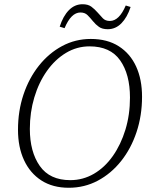

<svg xmlns="http://www.w3.org/2000/svg" viewBox="-20 -872 705 907"><path d="M305 15Q229 15 175.5 -19.5Q122 -54 93.5 -115.5Q65 -177 65 -259Q65 -348 91 -425.5Q117 -503 164 -562Q211 -621 273.5 -654.5Q336 -688 409 -688Q487 -688 541 -653.5Q595 -619 623 -558Q651 -497 651 -415Q651 -326 625 -248Q599 -170 552 -111Q505 -52 442 -18.5Q379 15 305 15ZM312 -21Q372 -21 423.5 -51Q475 -81 513 -135Q551 -189 572.5 -259.5Q594 -330 594 -411Q594 -521 547.5 -587Q501 -653 403 -653Q343 -653 291.5 -622Q240 -591 201.5 -536.5Q163 -482 142 -411.5Q121 -341 121 -263Q121 -155 168 -88Q215 -21 312 -21ZM262 -746Q278 -796 305.5 -824Q333 -852 370 -852Q396 -852 411.5 -840.5Q427 -829 441 -813Q454 -798 466 -785.5Q478 -773 499 -773Q543 -773 574 -846L597 -839Q581 -790 553.5 -762Q526 -734 489 -734Q463 -734 447.5 -745Q432 -756 419 -772Q406 -788 393.5 -800.5Q381 -813 360 -813Q316 -813 285 -739Z"/></svg>

Font: Source Serif 4 SmText Light
Style: Italic
Weight: 300
Italic angle: -12°
Designer: Frank Grießhammer
Foundry: Adobe
Version: Version 4.005;hotconv 1.1.0;makeotfexe 2.6.0